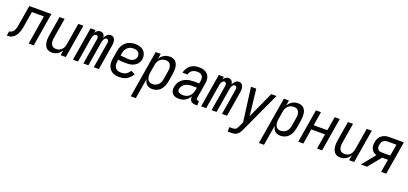

<svg xmlns="http://www.w3.org/2000/svg" viewBox="-11 -1564 5981 2815"><g transform="rotate(20 2980.0 -156.5)"><path d="M-40 0 -29 -70Q-18 -70 -6.5 -73.5Q5 -77 15 -84.5Q25 -92 32.5 -101.5Q40 -111 45.5 -121.5Q51 -132 55 -143Q59 -154 62 -165Q65 -176 66.5 -187Q68 -198 70 -209L122 -520H466L380 0H301L375 -450H188L154 -245Q151 -225 147.5 -204Q144 -183 138.5 -162Q133 -141 125.5 -120.5Q118 -100 106.5 -80.5Q95 -61 79 -44.5Q63 -28 43.5 -17Q24 -6 2.5 -3Q-19 0 -40 0Z M663 8Q637 8 613.5 -0.5Q590 -9 574 -27Q558 -45 550 -68Q542 -91 539 -116Q536 -141 538 -167Q540 -193 544 -219L594 -520H673L621 -208Q618 -191 617 -174Q616 -157 618 -140.5Q620 -124 626.5 -109Q633 -94 644.5 -83Q656 -72 672 -67Q688 -62 705 -62Q728 -62 751.5 -70.5Q775 -79 792 -97Q809 -115 818 -137.5Q827 -160 831 -183L887 -520H966L880 0H801L814 -82Q803 -62 786.5 -44.5Q770 -27 750 -15Q730 -3 707.5 2.5Q685 8 663 8Z M992 0 1078 -520H1157L1150 -476Q1156 -487 1165 -497Q1174 -507 1184 -514Q1194 -521 1206.5 -524.5Q1219 -528 1231 -528Q1246 -528 1259 -522.5Q1272 -517 1281 -506.5Q1290 -496 1294.5 -482Q1299 -468 1301 -454Q1306 -468 1315.5 -481.5Q1325 -495 1336.5 -506Q1348 -517 1363 -522.5Q1378 -528 1393 -528Q1409 -528 1422.5 -522Q1436 -516 1444.5 -504.5Q1453 -493 1458 -478.5Q1463 -464 1464 -449Q1465 -434 1463.5 -418.5Q1462 -403 1460 -387L1396 0H1317L1383 -400Q1385 -410 1385 -420Q1385 -430 1381.5 -438.5Q1378 -447 1370 -452.5Q1362 -458 1352 -458Q1339 -458 1327.5 -448Q1316 -438 1310 -425.5Q1304 -413 1300.5 -400Q1297 -387 1295 -374L1233 0H1155L1221 -400Q1223 -410 1222.5 -420Q1222 -430 1218.5 -438.5Q1215 -447 1207.5 -452.5Q1200 -458 1190 -458Q1177 -458 1165.5 -448Q1154 -438 1147.5 -425.5Q1141 -413 1138 -400Q1135 -387 1133 -374L1071 0Z M1718 8Q1688 8 1659 2.5Q1630 -3 1606 -17Q1582 -31 1565 -53.5Q1548 -76 1539.5 -103Q1531 -130 1531 -159.5Q1531 -189 1536 -219L1556 -339Q1560 -364 1568 -389Q1576 -414 1591 -436.5Q1606 -459 1626.5 -477.5Q1647 -496 1671.5 -507.5Q1696 -519 1721.5 -523.5Q1747 -528 1772 -528Q1797 -528 1821.5 -524Q1846 -520 1867.5 -510.5Q1889 -501 1906 -485Q1923 -469 1933 -448Q1943 -427 1947 -402.5Q1951 -378 1947 -353Q1944 -333 1934 -313Q1924 -293 1909 -276.5Q1894 -260 1875 -248.5Q1856 -237 1835.5 -230Q1815 -223 1794 -220.5Q1773 -218 1752 -218Q1718 -218 1683 -219.5Q1648 -221 1616 -227L1613 -208Q1610 -189 1609.5 -171Q1609 -153 1613 -135.5Q1617 -118 1626.5 -103.5Q1636 -89 1650 -79.5Q1664 -70 1682 -66Q1700 -62 1718 -62Q1738 -62 1757.5 -66Q1777 -70 1795 -80.5Q1813 -91 1827.5 -106.5Q1842 -122 1852 -140L1917 -108Q1901 -82 1880 -59Q1859 -36 1832.5 -20.5Q1806 -5 1776 1.5Q1746 8 1718 8ZM1764 -285Q1781 -285 1798 -289.5Q1815 -294 1831 -304.5Q1847 -315 1857 -330.5Q1867 -346 1870 -363Q1873 -384 1867 -403.5Q1861 -423 1847 -435.5Q1833 -448 1813.5 -453Q1794 -458 1773 -458Q1756 -458 1739 -455Q1722 -452 1706 -443.5Q1690 -435 1677 -422Q1664 -409 1654.5 -393.5Q1645 -378 1640.5 -361.5Q1636 -345 1633 -328L1628 -297Q1643 -294 1660.5 -292.5Q1678 -291 1695.5 -290.5Q1713 -290 1729.5 -287.5Q1746 -285 1764 -285Z M1972 215 2094 -520H2173L2159 -437Q2171 -458 2188 -475.5Q2205 -493 2225.5 -505Q2246 -517 2269 -522.5Q2292 -528 2315 -528Q2341 -528 2365 -520Q2389 -512 2406 -494Q2423 -476 2431.5 -453Q2440 -430 2442.5 -404.5Q2445 -379 2443.5 -353Q2442 -327 2438 -301L2418 -181Q2414 -158 2407 -134.5Q2400 -111 2388.5 -89.5Q2377 -68 2360.5 -49Q2344 -30 2322.5 -17Q2301 -4 2277 2Q2253 8 2230 8Q2205 8 2182.5 1Q2160 -6 2143.5 -21Q2127 -36 2117.5 -57.5Q2108 -79 2104 -102L2051 215ZM2211 -62Q2235 -62 2259 -72Q2283 -82 2301 -101Q2319 -120 2328 -144Q2337 -168 2340 -192L2360 -312Q2363 -329 2364.5 -346.5Q2366 -364 2363 -380.5Q2360 -397 2353.5 -412Q2347 -427 2335 -438Q2323 -449 2307 -453.5Q2291 -458 2274 -458Q2251 -458 2227 -449.5Q2203 -441 2184.5 -423.5Q2166 -406 2156 -383Q2146 -360 2143 -337L2123 -217Q2120 -199 2118.5 -181Q2117 -163 2119.5 -145.5Q2122 -128 2128.5 -112Q2135 -96 2147 -84.5Q2159 -73 2176 -67.5Q2193 -62 2211 -62Z M2647 8Q2618 8 2591 0.5Q2564 -7 2545.5 -26Q2527 -45 2521.5 -73Q2516 -101 2521 -130Q2526 -156 2536.5 -182Q2547 -208 2565.5 -229Q2584 -250 2608 -265.5Q2632 -281 2658 -290Q2684 -299 2710.5 -302.5Q2737 -306 2763 -306H2851L2858 -347Q2862 -369 2859.5 -390.5Q2857 -412 2844 -428Q2831 -444 2811 -451Q2791 -458 2768 -458Q2749 -458 2728.5 -453.5Q2708 -449 2690 -437.5Q2672 -426 2660 -407.5Q2648 -389 2645 -370H2567Q2571 -392 2580.5 -413.5Q2590 -435 2604.5 -454Q2619 -473 2638 -488Q2657 -503 2679 -512Q2701 -521 2723.5 -524.5Q2746 -528 2768 -528Q2794 -528 2819.5 -523.5Q2845 -519 2867 -508Q2889 -497 2905.5 -478.5Q2922 -460 2930 -437Q2938 -414 2939 -388Q2940 -362 2935 -335L2895 -93Q2894 -86 2895 -80Q2896 -74 2899.5 -70Q2903 -66 2908.5 -64Q2914 -62 2921 -62H2936L2935 8H2909Q2887 8 2867.5 2.5Q2848 -3 2834.5 -17Q2821 -31 2816.5 -51Q2812 -71 2816 -93V-94Q2803 -71 2785.5 -51Q2768 -31 2745 -17.5Q2722 -4 2697 2Q2672 8 2647 8ZM2688 -62Q2715 -62 2741.5 -71.5Q2768 -81 2788.5 -101.5Q2809 -122 2819.5 -148Q2830 -174 2834 -200L2840 -236H2763Q2738 -236 2711.5 -231Q2685 -226 2661 -213Q2637 -200 2620.5 -177Q2604 -154 2600 -128Q2598 -117 2599.5 -106Q2601 -95 2608 -87Q2615 -79 2624.5 -74.5Q2634 -70 2644 -67Q2654 -64 2665.5 -63Q2677 -62 2688 -62Z M2992 0 3078 -520H3157L3150 -476Q3156 -487 3165 -497Q3174 -507 3184 -514Q3194 -521 3206.5 -524.5Q3219 -528 3231 -528Q3246 -528 3259 -522.5Q3272 -517 3281 -506.5Q3290 -496 3294.5 -482Q3299 -468 3301 -454Q3306 -468 3315.5 -481.5Q3325 -495 3336.5 -506Q3348 -517 3363 -522.5Q3378 -528 3393 -528Q3409 -528 3422.5 -522Q3436 -516 3444.5 -504.5Q3453 -493 3458 -478.5Q3463 -464 3464 -449Q3465 -434 3463.5 -418.5Q3462 -403 3460 -387L3396 0H3317L3383 -400Q3385 -410 3385 -420Q3385 -430 3381.5 -438.5Q3378 -447 3370 -452.5Q3362 -458 3352 -458Q3339 -458 3327.5 -448Q3316 -438 3310 -425.5Q3304 -413 3300.5 -400Q3297 -387 3295 -374L3233 0H3155L3221 -400Q3223 -410 3222.5 -420Q3222 -430 3218.5 -438.5Q3215 -447 3207.5 -452.5Q3200 -458 3190 -458Q3177 -458 3165.5 -448Q3154 -438 3147.5 -425.5Q3141 -413 3138 -400Q3135 -387 3133 -374L3071 0Z M3484 215 3485 145H3538Q3550 145 3563 142Q3576 139 3586.5 130Q3597 121 3604 109Q3611 97 3617 85V84L3651 11L3581 -520H3663L3710 -107L3897 -520H3979L3687 113Q3686 116 3685 119Q3684 122 3682 124V125Q3672 145 3657.5 164.5Q3643 184 3623.5 196Q3604 208 3581.5 211.5Q3559 215 3537 215Z M3972 215 4094 -520H4173L4159 -437Q4171 -458 4188 -475.5Q4205 -493 4225.5 -505Q4246 -517 4269 -522.5Q4292 -528 4315 -528Q4341 -528 4365 -520Q4389 -512 4406 -494Q4423 -476 4431.5 -453Q4440 -430 4442.5 -404.5Q4445 -379 4443.5 -353Q4442 -327 4438 -301L4418 -181Q4414 -158 4407 -134.5Q4400 -111 4388.5 -89.5Q4377 -68 4360.5 -49Q4344 -30 4322.5 -17Q4301 -4 4277 2Q4253 8 4230 8Q4205 8 4182.5 1Q4160 -6 4143.5 -21Q4127 -36 4117.5 -57.5Q4108 -79 4104 -102L4051 215ZM4211 -62Q4235 -62 4259 -72Q4283 -82 4301 -101Q4319 -120 4328 -144Q4337 -168 4340 -192L4360 -312Q4363 -329 4364.5 -346.5Q4366 -364 4363 -380.5Q4360 -397 4353.5 -412Q4347 -427 4335 -438Q4323 -449 4307 -453.5Q4291 -458 4274 -458Q4251 -458 4227 -449.5Q4203 -441 4184.5 -423.5Q4166 -406 4156 -383Q4146 -360 4143 -337L4123 -217Q4120 -199 4118.5 -181Q4117 -163 4119.5 -145.5Q4122 -128 4128.5 -112Q4135 -96 4147 -84.5Q4159 -73 4176 -67.5Q4193 -62 4211 -62Z M4508 0 4594 -520H4673L4637 -304H4851L4887 -520H4966L4880 0H4801L4839 -234H4625L4587 0Z M5163 8Q5137 8 5113.5 -0.5Q5090 -9 5074 -27Q5058 -45 5050 -68Q5042 -91 5039 -116Q5036 -141 5038 -167Q5040 -193 5044 -219L5094 -520H5173L5121 -208Q5118 -191 5117 -174Q5116 -157 5118 -140.5Q5120 -124 5126.5 -109Q5133 -94 5144.5 -83Q5156 -72 5172 -67Q5188 -62 5205 -62Q5228 -62 5251.5 -70.5Q5275 -79 5292 -97Q5309 -115 5318 -137.5Q5327 -160 5331 -183L5387 -520H5466L5380 0H5301L5314 -82Q5303 -62 5286.5 -44.5Q5270 -27 5250 -15Q5230 -3 5207.5 2.5Q5185 8 5163 8Z M5484 0 5652 -206Q5626 -213 5605 -229Q5584 -245 5572.5 -268.5Q5561 -292 5559 -320Q5557 -348 5562 -376Q5565 -396 5572 -415.5Q5579 -435 5591.5 -452.5Q5604 -470 5621 -483.5Q5638 -497 5658 -505.5Q5678 -514 5698 -517Q5718 -520 5738 -520H5966L5880 0H5801L5834 -200H5744L5620 -49L5580 0ZM5707 -270H5845L5875 -450H5738Q5720 -450 5703 -445Q5686 -440 5671 -427.5Q5656 -415 5649 -398.5Q5642 -382 5639 -364Q5636 -346 5637.5 -328.5Q5639 -311 5648 -297Q5657 -283 5673 -276.5Q5689 -270 5707 -270Z"/></g></svg>

Font: Iosevka SS18
Style: Italic
Weight: 400
Italic angle: -9°
Monospace: yes
Designer: Belleve Invis
Foundry: Belleve Invis
Version: Version 25.1.1; ttfautohint (v1.8.4)